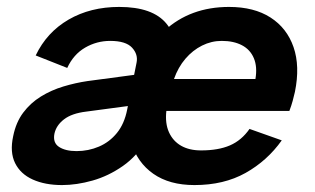

<svg xmlns="http://www.w3.org/2000/svg" viewBox="-20 -527 908 554"><path d="M541 7Q469 7 422.5 -25.5Q376 -58 358.5 -116Q341 -174 357 -252Q380 -370 454.5 -438.5Q529 -507 641 -507Q713 -507 760.5 -476.5Q808 -446 827 -391Q846 -336 831 -262Q828 -249 824.5 -236Q821 -223 815 -207H460Q456 -171 467.5 -145.5Q479 -120 502.5 -106.5Q526 -93 560 -93Q610 -93 643.5 -107.5Q677 -122 700 -155L793 -122Q751 -63 688.5 -28Q626 7 541 7ZM717 -299Q723 -334 712.5 -359Q702 -384 678 -396.5Q654 -409 620 -409Q590 -409 563 -395.5Q536 -382 515 -357.5Q494 -333 482 -299ZM409 -196 404 -125Q376 -77 334.5 -48Q293 -19 247 -6Q201 7 159 7Q110 7 74.5 -9Q39 -25 23.5 -56.5Q8 -88 18 -134Q26 -174 47 -202Q68 -230 98 -248.5Q128 -267 163 -277.5Q198 -288 232 -293L367 -311L374 -346Q379 -370 361 -389.5Q343 -409 298 -409Q259 -409 225.5 -389.5Q192 -370 174 -331L83 -367Q115 -434 178 -470.5Q241 -507 324 -507Q421 -507 460.5 -458.5Q500 -410 484 -333L462 -222ZM349 -221 229 -205Q187 -200 164.5 -182.5Q142 -165 137 -141Q132 -115 150.5 -103Q169 -91 201 -91Q235 -91 265.5 -104Q296 -117 317.5 -143.5Q339 -170 347 -211Z"/></svg>

Font: Albert Sans SemiBold
Style: Italic
Weight: 600
Italic angle: -11.25°
Designer: Andreas Rasmussen
Foundry: a.Foundry
Version: Version 1.025